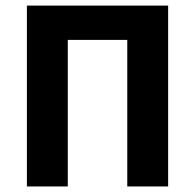

<svg xmlns="http://www.w3.org/2000/svg" viewBox="-20 -672 703 692"><path d="M76.9 0V-651.8H586V0H438.7V-528.2H224.3V0Z"/></svg>

Font: Source Sans 3
Style: Regular
Weight: 200
Designer: Paul D. Hunt
Foundry: Adobe
Version: Version 3.046;hotconv 1.0.118;makeotfexe 2.5.65603